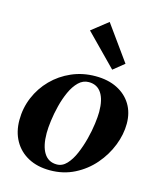

<svg xmlns="http://www.w3.org/2000/svg" viewBox="-121 -893 825 994"><g transform="rotate(15 291.5 -396.0)"><path d="M241.4 15.6Q174.2 15.6 125 -10.8Q75.8 -37.2 49 -84.9Q22.2 -132.6 22.2 -195.4Q22.2 -260 46.6 -317.9Q71 -375.8 114.8 -420.3Q158.6 -464.8 217.6 -490.6Q276.6 -516.4 345.4 -516.4Q412.6 -516.4 461.6 -491.8Q510.6 -467.2 537.4 -423.3Q564.2 -379.4 564.2 -320.2Q564.2 -262.6 540.9 -203.2Q517.6 -143.8 474.8 -94.2Q432 -44.6 372.7 -14.5Q313.4 15.6 241.4 15.6ZM268 -23Q297.8 -23 320.9 -47.7Q344 -72.4 360.7 -111.5Q377.4 -150.6 388.8 -194.7Q400.2 -238.8 405.3 -278.2Q410.4 -317.6 410.4 -342.2Q410.4 -407.6 387.2 -442.7Q364 -477.8 319.4 -477.8Q288.2 -477.8 264.6 -454.6Q241 -431.4 224.3 -394.6Q207.6 -357.8 196.9 -315.4Q186.2 -273 181.1 -233.6Q176 -194.2 176 -166.6Q176 -97.8 199.4 -60.4Q222.8 -23 268 -23ZM418.8 -571.2 255.2 -737.8 342.4 -806.6 477.4 -618.6Z"/></g></svg>

Font: Wittgenstein
Style: Italic
Weight: 400
Italic angle: -11°
Designer: Jörg Drees
Foundry: Jörg Drees
Version: Version 1.500